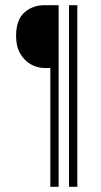

<svg xmlns="http://www.w3.org/2000/svg" viewBox="-20 -720 389 740"><path d="M206 0H174V-458H152Q124 -458 99 -472Q74 -486 58 -513.5Q42 -541 42 -581Q42 -643 73.5 -671.5Q105 -700 152 -700H206ZM246 -700H278V0H246Z"/></svg>

Font: Phudu Light Light
Style: Regular
Weight: 300
Version: Version 1.005;gftools[0.9.23]